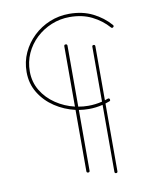

<svg xmlns="http://www.w3.org/2000/svg" viewBox="-96 -739 840 1036"><g transform="rotate(-10 324.5 -220.5)"><path d="M307.6 -506.8Q316.4 -506.8 316.4 -498V-164.1Q343.8 -159.2 371.1 -159.2Q410.2 -159.2 447.3 -168.5V-468.8Q447.3 -477.5 455.6 -477.5Q463.9 -477.5 463.9 -468.8V-172.9Q472.2 -175.8 480.5 -178.7Q488.8 -181.6 491.2 -173.8Q494.1 -165.5 486.3 -163.1Q475.1 -158.7 463.9 -155.3V215.8Q463.9 224.6 455.6 224.6Q447.3 224.6 447.3 215.8V-150.9Q409.7 -141.6 371.1 -141.6Q343.8 -141.6 316.4 -146V186.5Q316.4 195.3 307.6 195.3Q298.8 195.3 298.8 186.5V-149.4Q238.8 -163.1 187.7 -196.8Q136.7 -230.5 105.5 -281.2Q74.2 -332 74.2 -396Q74.2 -452.6 96.7 -501.5Q119.1 -550.3 158 -587.4Q196.8 -624.5 247.3 -645.3Q297.9 -666 354 -666Q426.8 -666 482.7 -638.2Q538.6 -610.4 577.1 -565.9Q583 -559.1 576.7 -553.7Q569.8 -547.9 564.5 -554.2Q527.8 -596.2 475.3 -622.3Q422.9 -648.4 354 -648.4Q301.3 -648.4 253.9 -628.9Q206.5 -609.4 169.9 -575Q133.3 -540.5 112.5 -494.6Q91.8 -448.7 91.8 -396Q91.8 -337.9 120.1 -291Q148.4 -244.1 195.6 -212.4Q242.7 -180.7 298.8 -167.5V-498Q298.8 -506.8 307.6 -506.8Z"/></g></svg>

Font: Mikhak-DS1-FD Thin
Style: Regular
Weight: 100
Designer: Amin Abedi
Version: Version 3.2